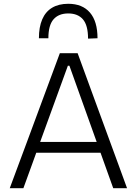

<svg xmlns="http://www.w3.org/2000/svg" viewBox="-20 -994 722 1014"><path d="M31.5 0Q53 -58 76.5 -121.2Q100 -184.5 121.5 -242L212 -486.5Q236.5 -552 256.2 -605.5Q276 -659 296 -713H390Q410 -658 429.5 -605Q449 -552 473 -486L563 -240.5Q584.5 -181.5 607.5 -119.2Q630.5 -57 651 0H578Q555 -64 530.8 -131.8Q506.5 -199.5 485 -260L346.5 -647H338.5L199 -263.5Q176.5 -201 151.8 -132.8Q127 -64.5 103.5 0ZM153 -187.5 158 -244.5H531L535 -187.5ZM445 -790Q445 -860.5 418 -891.8Q391 -923 340.5 -923Q290 -923 262.8 -892Q235.5 -861 235.5 -792H185.5Q185.5 -851 203 -891.8Q220.5 -932.5 255.2 -953.2Q290 -974 340.5 -974Q415 -974 455 -927.5Q495 -881 495 -792Z"/></svg>

Font: Commissioner Thin Light
Style: Regular
Weight: 300
Version: Version 1.000